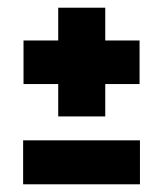

<svg xmlns="http://www.w3.org/2000/svg" viewBox="-20 -582 423 498"><path d="M131 -280V-562H253V-280ZM41 -364V-477H342V-364ZM40 -104V-218H343V-104Z"/></svg>

Font: Bricolage Grotesque 24pt Condensed ExtraBold
Style: Regular
Weight: 800
Width: 3
Designer: Mathieu Triay
Foundry: Atelier Triay
Version: Version 1.001;gftools[0.9.33.dev8+g029e19f]